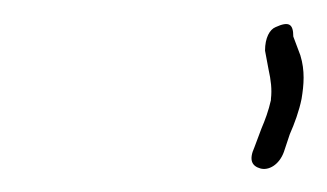

<svg xmlns="http://www.w3.org/2000/svg" viewBox="-20 -747 278 163"><path d="M205 -704 208 -688C210 -679 211 -671 210 -663V-662C208 -653 205 -645 202 -638L196 -622C191 -611 194 -606 201 -604C208 -602 217 -607 221 -618L226 -633C230 -642 234 -653 236 -663C238 -675 239 -687 235 -700L229 -716C229 -727 225 -729 214 -724C209 -722 205 -715 205 -704ZM236 -663Z"/></svg>

Font: Stray Cat
Style: LtObl
Weight: 300
Version: Version 1.0